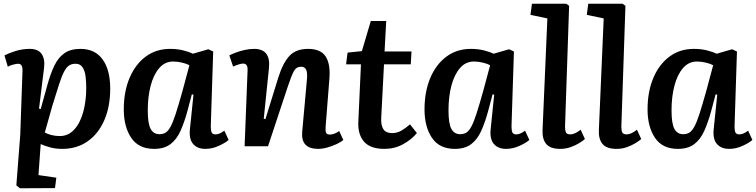

<svg xmlns="http://www.w3.org/2000/svg" viewBox="-20 -787 4070 1033"><path d="M101 -404Q103 -444 78 -444Q67 -444 49.5 -439Q32 -434 22 -428L4 -489Q29 -502 65.5 -513Q102 -524 140 -524Q186 -524 204.5 -496Q223 -468 217 -421L190 -203L199 -200L235 -330Q252 -392 273 -435Q294 -478 327 -501Q360 -524 413 -524Q491 -524 532 -467.5Q573 -411 573 -310Q573 -214 541.5 -141Q510 -68 452 -27Q394 14 315 14Q279 14 248 5.5Q217 -3 199 -12L187 155L283 169L276 225L87 226L68 210L89 -62ZM386 -444Q366 -444 351.5 -434.5Q337 -425 324.5 -401Q312 -377 297.5 -332.5Q283 -288 262 -219L221 -74Q236 -66 256.5 -60.5Q277 -55 302 -55Q347 -55 379 -89.5Q411 -124 427.5 -183.5Q444 -243 444 -315Q444 -345 440.5 -375Q437 -405 424.5 -424.5Q412 -444 386 -444Z M1114 -107Q1114 -84 1119 -74Q1124 -64 1140 -64Q1161 -64 1187 -84L1210 -34Q1192 -18 1156.5 -2Q1121 14 1085 14Q1042 14 1019 -12.5Q996 -39 1002 -94L1021 -278L1012 -279L989 -192Q972 -129 951 -82.5Q930 -36 896.5 -11Q863 14 809 14Q726 14 686 -45.5Q646 -105 646 -198Q646 -294 677 -367.5Q708 -441 764 -482.5Q820 -524 895 -524Q935 -524 967.5 -515.5Q1000 -507 1018 -498L1101 -522L1127 -510ZM838 -65Q857 -65 871 -73.5Q885 -82 898 -106Q911 -130 926 -176.5Q941 -223 962 -298L999 -436Q985 -444 960 -450Q935 -456 912 -456Q867 -456 836.5 -420.5Q806 -385 790.5 -325.5Q775 -266 775 -193Q775 -122 790.5 -93.5Q806 -65 838 -65Z M1827 -34Q1815 -23 1791.5 -12Q1768 -1 1741.5 6.5Q1715 14 1692 14Q1597 14 1606 -79L1631 -356Q1635 -397 1627 -412.5Q1619 -428 1600 -428Q1574 -428 1561 -404Q1548 -380 1529 -323L1422 0H1296L1312 -408Q1314 -445 1288 -445Q1272 -445 1234 -429L1214 -489Q1225 -495 1247 -503.5Q1269 -512 1295.5 -518Q1322 -524 1347 -524Q1438 -524 1427 -420L1399 -148L1408 -146L1478 -372Q1502 -448 1537 -486Q1572 -524 1638 -524Q1706 -524 1732.5 -482.5Q1759 -441 1752 -361L1732 -106Q1730 -82 1734.5 -72.5Q1739 -63 1755 -63Q1778 -63 1805 -82Z M1850 -504 1927 -512 1975 -674H2058L2049 -510H2194L2190 -441H2046L2031 -152Q2029 -113 2042.5 -92Q2056 -71 2090 -71Q2117 -71 2140 -84.5Q2163 -98 2186 -118L2223 -71Q2194 -36 2148.5 -11Q2103 14 2048 14Q1972 14 1938 -25.5Q1904 -65 1908 -135L1922 -441H1842Z M2732 -107Q2732 -84 2737 -74Q2742 -64 2758 -64Q2779 -64 2805 -84L2828 -34Q2810 -18 2774.5 -2Q2739 14 2703 14Q2660 14 2637 -12.5Q2614 -39 2620 -94L2639 -278L2630 -279L2607 -192Q2590 -129 2569 -82.5Q2548 -36 2514.5 -11Q2481 14 2427 14Q2344 14 2304 -45.5Q2264 -105 2264 -198Q2264 -294 2295 -367.5Q2326 -441 2382 -482.5Q2438 -524 2513 -524Q2553 -524 2585.5 -515.5Q2618 -507 2636 -498L2719 -522L2745 -510ZM2456 -65Q2475 -65 2489 -73.5Q2503 -82 2516 -106Q2529 -130 2544 -176.5Q2559 -223 2580 -298L2617 -436Q2603 -444 2578 -450Q2553 -456 2530 -456Q2485 -456 2454.5 -420.5Q2424 -385 2408.5 -325.5Q2393 -266 2393 -193Q2393 -122 2408.5 -93.5Q2424 -65 2456 -65Z M2925 -688 2834 -707 2842 -767H3026L3042 -756L3020 -106Q3020 -85 3025 -74.5Q3030 -64 3049 -64Q3072 -64 3104 -89L3127 -39Q3117 -30 3097 -17.5Q3077 -5 3050.5 4.5Q3024 14 2994 14Q2941 14 2919 -12Q2897 -38 2899 -87Z M3228 -688 3137 -707 3145 -767H3329L3345 -756L3323 -106Q3323 -85 3328 -74.5Q3333 -64 3352 -64Q3375 -64 3407 -89L3430 -39Q3420 -30 3400 -17.5Q3380 -5 3353.5 4.5Q3327 14 3297 14Q3244 14 3222 -12Q3200 -38 3202 -87Z M3932 -107Q3932 -84 3937 -74Q3942 -64 3958 -64Q3979 -64 4005 -84L4028 -34Q4010 -18 3974.5 -2Q3939 14 3903 14Q3860 14 3837 -12.5Q3814 -39 3820 -94L3839 -278L3830 -279L3807 -192Q3790 -129 3769 -82.5Q3748 -36 3714.5 -11Q3681 14 3627 14Q3544 14 3504 -45.5Q3464 -105 3464 -198Q3464 -294 3495 -367.5Q3526 -441 3582 -482.5Q3638 -524 3713 -524Q3753 -524 3785.5 -515.5Q3818 -507 3836 -498L3919 -522L3945 -510ZM3656 -65Q3675 -65 3689 -73.5Q3703 -82 3716 -106Q3729 -130 3744 -176.5Q3759 -223 3780 -298L3817 -436Q3803 -444 3778 -450Q3753 -456 3730 -456Q3685 -456 3654.5 -420.5Q3624 -385 3608.5 -325.5Q3593 -266 3593 -193Q3593 -122 3608.5 -93.5Q3624 -65 3656 -65Z"/></svg>

Font: Literata 12pt SemiBold
Style: Italic
Weight: 600
Italic angle: -2°
Designer: Latin by Veronika Burian and Jose Scaglione. Greek by Irene Vlachou. Cyrillic by Vera Evstafieva
Foundry: TypeTogether
Version: Version 3.002